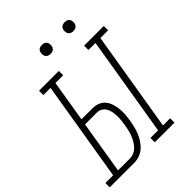

<svg xmlns="http://www.w3.org/2000/svg" viewBox="-292 -1058 1193 1193"><g transform="rotate(-45 304.5 -462.0)"><path d="M359 0V-38H426L535 -697H473V-735H646V-697H578L469 -38H532V0ZM-37 0V-38H31L140 -697H77V-735H251V-697H183L138 -423H236Q261 -423 283 -414Q305 -405 319.5 -387Q334 -369 341 -346.5Q348 -324 350.5 -299.5Q353 -275 351 -250Q349 -225 345 -201Q341 -178 335.5 -155.5Q330 -133 321 -111.5Q312 -90 298.5 -69Q285 -48 266.5 -32Q248 -16 225.5 -8Q203 0 180 0ZM74 -38H180Q198 -38 216 -46.5Q234 -55 247 -69.5Q260 -84 269.5 -101Q279 -118 285.5 -135.5Q292 -153 296 -171Q300 -189 303 -207Q306 -225 308 -244Q310 -263 309.5 -281.5Q309 -300 305.5 -318Q302 -336 293.5 -351Q285 -366 270 -375.5Q255 -385 236 -385H131ZM490 -846Q481 -846 472.5 -849Q464 -852 458.5 -859Q453 -866 451.5 -875.5Q450 -885 452 -895Q453 -901 456 -907Q459 -913 465 -917Q471 -921 477.5 -922.5Q484 -924 490 -924Q500 -924 508.5 -921Q517 -918 522.5 -911Q528 -904 529.5 -894.5Q531 -885 529 -875Q528 -869 524.5 -863Q521 -857 515.5 -853Q510 -849 503.5 -847.5Q497 -846 490 -846ZM290 -846Q281 -846 272.5 -849Q264 -852 258.5 -859Q253 -866 251.5 -875.5Q250 -885 252 -895Q253 -901 256 -907Q259 -913 265 -917Q271 -921 277.5 -922.5Q284 -924 290 -924Q300 -924 308.5 -921Q317 -918 322.5 -911Q328 -904 329.5 -894.5Q331 -885 329 -875Q328 -869 324.5 -863Q321 -857 315.5 -853Q310 -849 303.5 -847.5Q297 -846 290 -846Z"/></g></svg>

Font: Iosevka Slab XLtEx
Style: Italic
Weight: 200
Width: 7
Italic angle: -9°
Monospace: yes
Designer: Belleve Invis
Foundry: Belleve Invis
Version: Version 11.1.0; ttfautohint (v1.8.3)